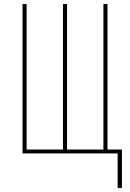

<svg xmlns="http://www.w3.org/2000/svg" viewBox="-20 -755 640 945"><path d="M559 170V0H91V-735H111V-19H290V-735H310V-19H489V-735H509V-19H580V170Z"/></svg>

Font: Iosevka Thin Extended
Style: Regular
Weight: 100
Width: 7
Monospace: yes
Designer: Belleve Invis
Foundry: Belleve Invis
Version: Version 32.5.0; ttfautohint (v1.8.4)